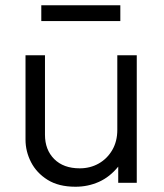

<svg xmlns="http://www.w3.org/2000/svg" viewBox="-20 -695 622 730"><path d="M267 15Q203 15 161 -11.2Q119 -37.5 98 -78.5Q77 -119.5 77 -164V-485H151V-182.5Q151 -125.5 186.2 -90.2Q221.5 -55 283 -55Q323 -55 355.2 -73.2Q387.5 -91.5 406.8 -124.5Q426 -157.5 426 -201V-485H500V0H429.5V-61.5Q397.5 -22 356 -3.5Q314.5 15 267 15ZM137 -615V-675H437.5V-615Z"/></svg>

Font: Geologica ExtraLight
Style: Regular
Weight: 200
Designer: Sindre Bremnes, Frode Helland
Foundry: Monokrom Skriftforlag AS
Version: Version 1.010; ttfautohint (v1.8.4.7-5d5b);gftools[0.9.28]